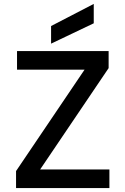

<svg xmlns="http://www.w3.org/2000/svg" viewBox="-20 -961 640 981"><path d="M62 0V-87L412 -605H67V-700H535V-613L185 -95H539V0ZM241 -738V-828L459 -941V-842Z"/></svg>

Font: DM Mono Medium
Style: Regular
Weight: 500
Designer: Colophon Foundry
Foundry: Colophon Foundry
Version: Version 1.000; ttfautohint (v1.8.2.53-6de2)